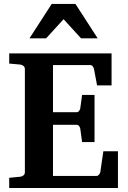

<svg xmlns="http://www.w3.org/2000/svg" viewBox="-20 -937 638 957"><path d="M25.9 0V-50.8L81.1 -56.2Q89.8 -57.1 96.9 -62.7Q104 -68.4 104 -78.1V-592.8Q104 -602.5 96.9 -608.4Q89.8 -614.3 81.1 -615.2L25.9 -620.1V-670.9H536.1V-511.2H463.9L448.2 -594.2Q446.3 -601.6 441.7 -607.2Q437 -612.8 430.2 -612.8H244.1V-377.9H362.8Q369.6 -377.9 374.3 -384.3Q378.9 -390.6 379.9 -396L389.2 -463.9H451.2V-229H389.2L379.9 -296.9Q378.9 -302.2 374.3 -308.6Q369.6 -314.9 362.8 -314.9H244.1V-60.1H461.9Q468.3 -60.1 473.6 -66.9Q479 -73.7 480 -79.1L495.1 -183.1H567.9V0ZM383.8 -746.1 296.9 -841.3 210 -746.1H127L237.8 -917.5H356L466.8 -746.1Z"/></svg>

Font: Charis SIL
Style: Bold
Weight: 700
Foundry: SIL International
Version: Version 4.112